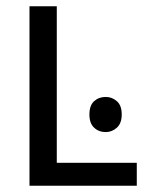

<svg xmlns="http://www.w3.org/2000/svg" viewBox="-20 -592 479 612"><path d="M317 -283Q337 -283 352.5 -269.5Q368 -256 368 -227Q368 -199 352.5 -185Q337 -171 317 -171Q295 -171 280 -185Q265 -199 265 -227Q265 -256 280 -269.5Q295 -283 317 -283ZM161 -572V-73H416V0H74V-572Z"/></svg>

Font: korean115
Style: Regular
Weight: 400
Designer: Monotype Design Team
Foundry: Monotype Imaging Inc.
Version: Version 2.013